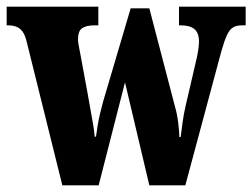

<svg xmlns="http://www.w3.org/2000/svg" viewBox="-25 -556 757 576"><path d="M56 -427Q51 -449 43.5 -460Q36 -471 25 -475.5Q14 -480 -2 -480H-5V-536H270V-480H259Q234 -480 221.5 -471.5Q209 -463 209 -438Q209 -430 211.5 -417.5Q214 -405 216 -394L238 -275Q242 -251 246.5 -227Q251 -203 254.5 -182Q258 -161 259 -146H263Q265 -162 268 -180Q271 -198 275.5 -216.5Q280 -235 284 -250L367 -531H423L500 -236Q503 -226 505.5 -213.5Q508 -201 509.5 -188.5Q511 -176 512 -165Q513 -154 513 -145H517Q520 -168 523 -190.5Q526 -213 532 -239L565 -381Q568 -394 570 -408.5Q572 -423 572 -431Q572 -457 558.5 -468.5Q545 -480 517 -480H512V-536H712V-480H701Q685 -480 674.5 -474Q664 -468 656 -451Q648 -434 639 -402L531 0H423L350 -309L271 0H162Z"/></svg>

Font: Noto Serif Khmer ExtraCondensed Black
Style: Regular
Weight: 900
Width: 2
Designer: Danh Hong and the Monotype Design Team
Foundry: Monotype Imaging Inc.
Version: Version 2.004